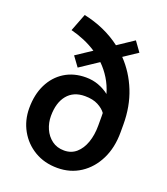

<svg xmlns="http://www.w3.org/2000/svg" viewBox="-142 -872 854 981"><g transform="rotate(20 285.0 -381.0)"><path d="M111.9 -676.8 148.8 -772.4Q264.6 -747.9 351.6 -681.8L438.9 -740.1L477.3 -686.8L402 -636.7Q460.2 -576.3 493.1 -494.5Q525.9 -412.6 525.9 -313.6V-271.3Q525.9 -188.2 494.5 -124.8Q463.1 -61.4 408.4 -25.7Q353.7 9.9 283.7 9.9Q213.1 9.9 159.3 -22.2Q105.5 -54.3 75.3 -108.5Q45.1 -162.6 45.1 -228.7Q45.1 -302.9 72.6 -358.3Q100.1 -413.7 149.5 -444.4Q198.9 -475.1 264.6 -475.1Q301.5 -475.1 333.6 -463.2Q365.8 -451.3 391.3 -431.1Q378.6 -474.8 356.7 -510.1Q334.9 -545.5 306.1 -573.5L206.7 -507.5L168.3 -560L252.8 -616.1Q220.9 -637.1 185.2 -652.2Q149.5 -667.3 111.9 -676.8ZM163 -228.7Q163 -192.1 177.4 -159.4Q191.8 -126.8 219.3 -106.2Q246.8 -85.6 285.9 -85.6Q324.6 -85.6 351.6 -109.2Q378.6 -132.8 392.8 -173.3Q407 -213.8 407 -264.2V-314.6Q407 -324.2 406.6 -333.5Q392.8 -353.3 364.3 -368.4Q335.9 -383.5 292.3 -383.5Q230.5 -383.5 196.7 -342.2Q163 -300.8 163 -228.7Z"/></g></svg>

Font: Interface Medium
Style: Regular
Weight: 500
Designer: Rasmus Andersson
Foundry: rsms
Version: Version 1.8